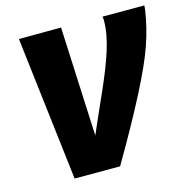

<svg xmlns="http://www.w3.org/2000/svg" viewBox="-104 -801 882 901"><g transform="rotate(-15 337.5 -350.5)"><path d="M370 0H149L66 -700L271 -701L295 -170Q319 -226 341.5 -276Q364 -326 384 -371.5Q404 -417 420.5 -459Q437 -501 449 -539Q461 -577 467.5 -612.5Q474 -648 474 -681Q474 -687 473.5 -690.5Q473 -694 472 -700H675Q675 -694 674.5 -688Q674 -682 673 -676Q667 -637 657.5 -597.5Q648 -558 633 -514.5Q618 -471 595 -420Q572 -369 540.5 -307.5Q509 -246 467 -170Q425 -94 370 0Z"/></g></svg>

Font: Georama ExtraCondensed Thin ExtraBold
Style: Italic
Weight: 800
Italic angle: -9°
Version: Version 1.001